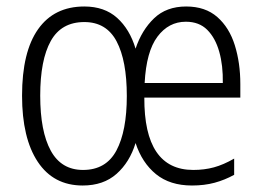

<svg xmlns="http://www.w3.org/2000/svg" viewBox="-20 -562 809 592"><path d="M554 -542Q613 -542 650 -509.5Q687 -477 704 -422.5Q721 -368 721 -303V-261H425Q424 -38 576 -38Q610 -38 639.5 -46Q669 -54 702 -73V-23Q673 -7 641.5 1.5Q610 10 572 10Q504 10 461 -25Q418 -60 398 -121Q380 -62 339.5 -26Q299 10 235 10Q145 10 96.5 -63Q48 -136 48 -267Q48 -402 97.5 -472Q147 -542 240 -542Q302 -542 341 -507Q380 -472 398 -412Q417 -469 455 -505.5Q493 -542 554 -542ZM553 -495Q500 -495 465.5 -449Q431 -403 426 -306H667Q668 -360 656 -402.5Q644 -445 619 -470Q594 -495 553 -495ZM240 -494Q169 -494 136.5 -435.5Q104 -377 104 -267Q104 -157 136.5 -97.5Q169 -38 236 -38Q307 -38 339 -98Q371 -158 371 -266Q371 -375 339.5 -434.5Q308 -494 240 -494Z"/></svg>

Font: Noto Sans Gurmukhi UI Condensed Light
Style: Regular
Weight: 300
Width: 3
Designer: Jelle Bosma - Monotype Design Team
Foundry: Monotype Imaging Inc.
Version: Version 2.004; ttfautohint (v1.8.4.7-5d5b)